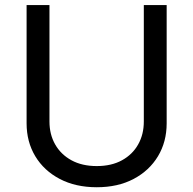

<svg xmlns="http://www.w3.org/2000/svg" viewBox="-20 -748 784 779"><path d="M372.6 11.7Q286.6 11.7 222.4 -22Q158.2 -55.7 123 -114.3Q87.9 -172.9 87.9 -247.6V-727.5H180.7V-254.9Q180.7 -202.6 203.9 -161.9Q227.1 -121.1 270 -97.7Q313 -74.2 372.6 -74.2Q432.1 -74.2 474.9 -97.7Q517.6 -121.1 540.5 -161.9Q563.5 -202.6 563.5 -254.9V-727.5H656.2V-247.6Q656.2 -172.9 621.1 -114.3Q585.9 -55.7 522.2 -22Q458.5 11.7 372.6 11.7Z"/></svg>

Font: Inter Variable LoSnoCo
Style: Regular
Weight: 400
Designer: Rasmus Andersson
Foundry: rsms
Version: Version 4.000;git-a52131595; featfreeze: case,dlig,ss01,ss02